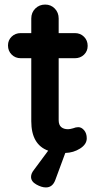

<svg xmlns="http://www.w3.org/2000/svg" viewBox="-20 -670 449 841"><path d="M360 -64Q360 -38 331 -19.5Q302 -1 266 0L222 119Q210 151 181 151Q162 151 139 138Q116 125 116 105Q116 90 128 75L191 -10Q117 -37 117 -139V-415H71Q47 -415 31 -431Q15 -447 15 -471Q15 -494 31 -509.5Q47 -525 71 -525H117V-589Q117 -615 134.5 -632.5Q152 -650 178 -650Q203 -650 220 -632.5Q237 -615 237 -589V-525H308Q332 -525 348 -509Q364 -493 364 -469Q364 -446 348 -430.5Q332 -415 308 -415H237V-144Q237 -123 248 -113.5Q259 -104 278 -104Q286 -104 300 -108Q312 -113 323 -113Q337 -113 348.5 -99.5Q360 -86 360 -64Z"/></svg>

Font: Quicksand
Style: Bold
Weight: 700
Version: Version 3.000